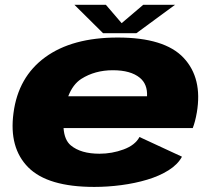

<svg xmlns="http://www.w3.org/2000/svg" viewBox="-20 -748 856 775"><path d="M360.5 6.5Q172.5 6.5 94 -72.5Q15.5 -151.5 34.5 -292Q53.5 -437.5 162.5 -517Q271.5 -596.5 455 -596.5Q644.5 -596.5 721.2 -514.5Q798 -432.5 774.5 -294Q768 -256.5 758 -231H236.5Q240 -182.5 266 -161Q306.5 -127.5 381.5 -127.5Q432 -127.5 478.8 -144.8Q525.5 -162 543 -195L714.5 -115.5Q697.5 -84 660.5 -60.8Q623.5 -37.5 574.2 -22.8Q525 -8 469.8 -0.8Q414.5 6.5 360.5 6.5ZM255.5 -359.5H573.5Q576 -408 544.5 -434Q507.5 -464.5 435.5 -464.5Q363 -464.5 308 -429.5Q274 -407.5 255.5 -359.5ZM396 -614 280.5 -728.5H407.5L471 -654.5L558 -728.5H686.5L530.5 -614Z"/></svg>

Font: Anybody ExtraExpanded ExtraBold
Style: Italic
Weight: 800
Width: 8
Italic angle: -10°
Designer: Tyler Finck
Foundry: Etcetera Type Company
Version: Version 1.010; ttfautohint (v1.8.3) -l 8 -r 50 -G 200 -x 14 